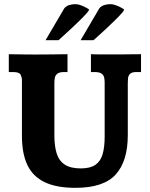

<svg xmlns="http://www.w3.org/2000/svg" viewBox="-20 -903 729 936"><path d="M347.7 12.7Q255.4 12.7 197.8 -14.9Q140.1 -42.5 113.5 -98.6Q86.9 -154.8 86.9 -240.7V-514.2Q86.9 -525.4 80.6 -538.6Q74.2 -551.8 43.9 -551.8H22.9V-638.7Q33.2 -638.7 56.4 -638.2Q79.6 -637.7 106 -637.5Q132.3 -637.2 150.4 -637.2Q188 -637.2 225.1 -637.7Q262.2 -638.2 309.1 -638.7V-551.8H293Q270 -551.8 259.8 -543.9Q249.5 -536.1 247.3 -523.7Q245.1 -511.2 245.1 -497.1V-242.7Q245.1 -190.9 256.3 -155Q267.6 -119.1 295.7 -100.6Q323.7 -82 374 -82Q419.9 -82 445.1 -99.4Q470.2 -116.7 480.2 -151.1Q490.2 -185.5 490.2 -236.3V-501Q490.2 -513.2 487.8 -524.9Q485.4 -536.6 475.1 -544.2Q464.8 -551.8 440.9 -551.8H423.3V-638.7Q432.1 -638.2 456.3 -637.9Q480.5 -637.7 508.1 -637.7Q535.6 -637.7 554.2 -637.7Q564.9 -637.7 583.5 -637.9Q602.1 -638.2 624.3 -638.4Q646.5 -638.7 667.5 -638.7V-551.8H644.5Q622.1 -551.8 613.5 -542.5Q605 -533.2 604 -520.3Q603 -507.3 603 -497.1V-244.1Q603 -117.7 544.2 -52.5Q485.4 12.7 347.7 12.7ZM373 -707 463.9 -861.8Q472.2 -873 487.1 -877.9Q502 -882.8 518.6 -882.8Q530.8 -882.8 546.1 -877Q561.5 -871.1 573.2 -864.5Q585 -857.9 585 -855.5Q584.5 -850.6 571 -835.7Q557.6 -820.8 537.6 -801.3Q517.6 -781.7 496.6 -762.2Q475.6 -742.7 458.7 -727.5Q441.9 -712.4 436 -707ZM202.1 -707 293 -861.8Q301.3 -873 316.2 -877.9Q331.1 -882.8 347.7 -882.8Q359.9 -882.8 375.2 -877Q390.6 -871.1 402.3 -864.5Q414.1 -857.9 414.1 -855.5Q413.6 -850.6 400.1 -835.7Q386.7 -820.8 366.7 -801.3Q346.7 -781.7 325.7 -762.2Q304.7 -742.7 287.8 -727.5Q271 -712.4 265.1 -707Z"/></svg>

Font: Kameron
Style: Regular
Weight: 400
Designer: Vernon Adams
Foundry: Vernon Adams
Version: Version 1.100